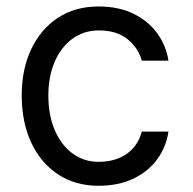

<svg xmlns="http://www.w3.org/2000/svg" viewBox="-20 -573 608 604"><path d="M509.9 -382.1H426.1Q415.5 -421.5 381.6 -449.4Q347.7 -477.3 291.2 -477.3Q243.6 -477.3 207.7 -451Q171.9 -424.7 152 -378.6Q132.1 -332.4 132.1 -272.7Q132.1 -210.2 152.5 -163.2Q172.9 -116.1 208.6 -90Q244.3 -63.9 289.8 -63.9Q343 -63.9 378.7 -89.1Q414.4 -114.3 426.1 -159.1H509.9Q502.8 -110.8 474.8 -72.3Q446.7 -33.7 399.9 -11.2Q353 11.4 289.8 11.4Q216.6 11.4 162.3 -24.7Q108 -60.7 78.1 -124.8Q48.3 -188.9 48.3 -272.7Q48.3 -354.4 77.9 -417.6Q107.6 -480.8 161.8 -516.7Q215.9 -552.6 289.8 -552.6Q353.7 -552.6 400.4 -529.5Q447.1 -506.4 475 -467.7Q502.8 -429 509.9 -382.1Z"/></svg>

Font: Interface
Style: Regular
Weight: 400
Designer: Rasmus Andersson
Foundry: rsms
Version: Version 1.8